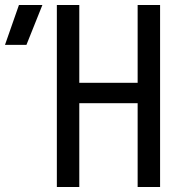

<svg xmlns="http://www.w3.org/2000/svg" viewBox="-135 -750 755 770"><path d="M-115 -570 -59 -730H35L-29 -570ZM93 0V-730H183V-418H417V-730H507V0H417V-336H183V0Z"/></svg>

Font: JetBrainsMono NF
Style: Regular
Weight: 400
Designer: Philipp Nurullin, Konstantin Bulenkov
Foundry: JetBrains
Version: Version 2.251; ttfautohint (v1.8.3);Nerd Fonts 2.2.2